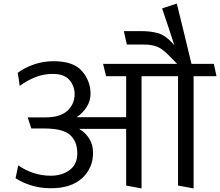

<svg xmlns="http://www.w3.org/2000/svg" viewBox="-20 -1037 1230 1073"><path d="M1050 -680H1175Q1179 -663 1182.5 -645.5Q1186 -628 1190 -611H1062V16L975 0V-611H771V16L685 0V-317H422Q459 -295 479.5 -261Q500 -227 500 -183Q500 -98 439 -41.5Q378 15 264 15Q204 15 152.5 -1.5Q101 -18 67 -41L82 -113Q120 -86 166.5 -70.5Q213 -55 264 -55Q326 -55 369 -86.5Q412 -118 412 -181Q412 -245 372.5 -282Q333 -319 226 -319H155Q150 -334 145 -349.5Q140 -365 135 -381H233Q317 -381 357 -418.5Q397 -456 397 -511Q397 -557 367.5 -590.5Q338 -624 275 -624Q224 -624 178.5 -606Q133 -588 90 -557Q88 -575 85 -593.5Q82 -612 79 -630Q116 -658 168.5 -676.5Q221 -695 280 -695Q390 -695 438 -640Q486 -585 486 -513Q486 -473 464 -438.5Q442 -404 408 -382H685V-611H573L556 -680H970L929 -722Q886 -767 852.5 -778Q819 -789 778 -788H689L672 -863H774Q823 -863 865 -851Q907 -839 954 -785Q938 -836 920.5 -887.5Q903 -939 886 -990L968 -1017Q989 -933 1009.5 -848.5Q1030 -764 1050 -680Z"/></svg>

Font: Palanquin
Style: Regular
Weight: 400
Designer: Pria Ravichandran
Version: Version 1.0.4